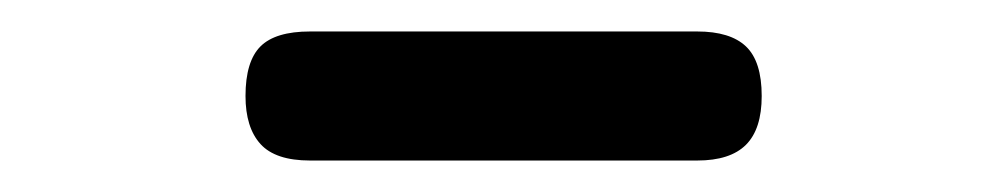

<svg xmlns="http://www.w3.org/2000/svg" viewBox="-20 -769 640 122"><path d="M177 -667Q155 -667 145.5 -677.5Q136 -688 136 -708Q136 -730 145.5 -739.5Q155 -749 177 -749H423Q444 -749 454 -739.5Q464 -730 464 -708Q464 -687 454 -677Q444 -667 423 -667Z"/></svg>

Font: Maple Mono Normal NL Medium
Style: Regular
Weight: 500
Monospace: yes
Designer: subframe7536
Version: Version 7.000